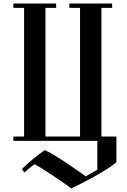

<svg xmlns="http://www.w3.org/2000/svg" viewBox="-20 -790 714 1077"><path d="M633 120V-24H549V-746H609V-770H369V-746H429V-24H235V-746H295V-770H55V-746H115V-24H55V0H526V162C508 173 477 190 461 199C416 167 286 75 231 52C191 79 128 131 103 159C107 165 112 173 118 177C136 161 154 145 174 131C225 158 346 241 380 267C447 236 586 162 633 120Z"/></svg>

Font: Ponomar Unicode
Style: Regular
Weight: 400
Version: 1.3